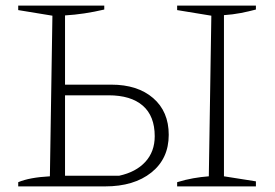

<svg xmlns="http://www.w3.org/2000/svg" viewBox="-20 -665 980 685"><path d="M45 0V-15Q85 -32 158 -36L167 -609L45 -629V-645H352V-631Q280 -614 212 -610V-363H377Q471 -363 526.5 -315Q582 -267 582 -184Q582 -99 520 -49.5Q458 0 355 0ZM612 0V-15Q641 -24 669.5 -29Q698 -34 725 -36L734 -609L612 -629V-645H893V-631Q867 -624 838.5 -618.5Q810 -613 779 -611V-36L893 -18V0ZM212 -38H405Q465 -51 498.5 -87.5Q532 -124 532 -179Q532 -251 489.5 -288Q447 -325 367 -325H212Z"/></svg>

Font: Piazzolla SC ExtraLight
Style: Regular
Weight: 200
Designer: Juan Pablo del Peral
Foundry: Huerta Tipografica
Version: Version 1.330